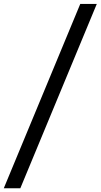

<svg xmlns="http://www.w3.org/2000/svg" viewBox="-71 -832 523 998"><path d="M-51.3 146.5 346.2 -811.5H432.1L34.7 146.5Z"/></svg>

Font: Reddit Sans Medium
Style: Regular
Weight: 500
Designer: Stephen Hutchings
Foundry: Reddit
Version: Version 1.014